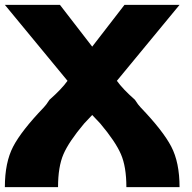

<svg xmlns="http://www.w3.org/2000/svg" viewBox="-20 -645 790 790"><path d="M359.4 -171.9Q343.8 -156.2 326.2 -136.7Q263.7 -62.5 241.2 -10.7Q218.8 41 218.8 125H0Q0 23.4 34.2 -42Q68.4 -107.4 160.2 -203.1Q169.9 -212.9 183.6 -234.4Q234.4 -279.3 257.8 -312.5L0 -625H226.6L359.4 -453.1L492.2 -625H718.8L460.9 -312.5Q484.4 -279.3 535.2 -234.4Q548.8 -212.9 558.6 -203.1Q650.4 -107.4 684.6 -42Q718.8 23.4 718.8 125H500Q500 41 477.5 -10.7Q455.1 -62.5 392.6 -136.7Q375 -156.2 359.4 -171.9Z"/></svg>

Font: CraftyPE
Style: Regular
Weight: 400
Designer: Erek Butcher
Foundry: Haunted Coop
Version: Version 0.018;April 4, 2024;FontCreator 15.0.0.2962 64-bit